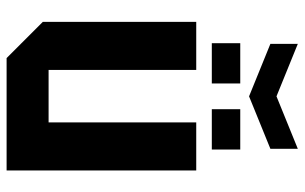

<svg xmlns="http://www.w3.org/2000/svg" viewBox="-186 -714 900 567"><g transform="rotate(90 263.5 -430.0)"><path d="M483 -560V0H151L44 -107V-560H186V-124H341V-560ZM107 -606V-690H226V-606ZM302 -606V-690H421V-606ZM419 -860V-779L264 -716L109 -779V-860L264 -797Z"/></g></svg>

Font: Tektur SemiCondensed SemiBold
Style: Regular
Weight: 600
Width: 4
Designer: Adam Jagosz
Foundry: Adam Jagosz
Version: Version 1.005;gftools[0.9.30]